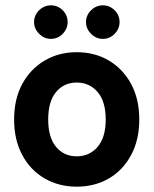

<svg xmlns="http://www.w3.org/2000/svg" viewBox="-20 -690 577 721"><path d="M268 11Q201 11 147.5 -20Q94 -51 63.5 -108Q33 -165 33 -241Q33 -318 63.5 -374.5Q94 -431 147.5 -462.5Q201 -494 268 -494Q336 -494 389 -462.5Q442 -431 472.5 -374.5Q503 -318 503 -241Q503 -165 472.5 -108Q442 -51 389 -20Q336 11 268 11ZM268 -103Q316 -103 346.5 -138.5Q377 -174 377 -241Q377 -309 346.5 -344.5Q316 -380 268 -380Q220 -380 190.5 -344.5Q161 -309 161 -241Q161 -174 190.5 -138.5Q220 -103 268 -103ZM171 -544Q146 -544 127 -563Q108 -582 108 -607Q108 -633 127 -651.5Q146 -670 171 -670Q197 -670 215.5 -651.5Q234 -633 234 -607Q234 -582 215.5 -563Q197 -544 171 -544ZM366 -544Q341 -544 322 -563Q303 -582 303 -607Q303 -633 322 -651.5Q341 -670 366 -670Q392 -670 410.5 -651.5Q429 -633 429 -607Q429 -582 410.5 -563Q392 -544 366 -544Z"/></svg>

Font: Zen Maru Gothic Black
Style: Regular
Weight: 900
Designer: Yoshimichi Ohira
Foundry: Positype
Version: Version 1.001